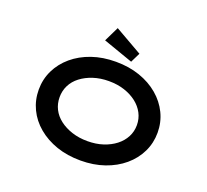

<svg xmlns="http://www.w3.org/2000/svg" viewBox="-154 -1125 1429 1324"><g transform="rotate(20 561.0 -463.0)"><path d="M562 10Q465 10 385.5 -17.5Q306 -45 247 -94.5Q188 -144 156.5 -210Q125 -276 125 -352Q125 -428 157 -494Q189 -560 247.5 -609.5Q306 -659 385.5 -686.5Q465 -714 561 -714Q657 -714 736.5 -686.5Q816 -659 874.5 -609.5Q933 -560 965 -494Q997 -428 997 -352Q997 -276 965 -210Q933 -144 874.5 -94.5Q816 -45 736.5 -17.5Q657 10 562 10ZM561 -132Q624 -132 675.5 -149Q727 -166 765 -195.5Q803 -225 824 -265Q845 -305 845 -352Q845 -399 824 -439Q803 -479 765 -508.5Q727 -538 675.5 -555Q624 -572 561 -572Q499 -572 447 -555Q395 -538 356.5 -508.5Q318 -479 298 -439Q278 -399 278 -352Q278 -305 298 -265Q318 -225 356.5 -195.5Q395 -166 447 -149Q499 -132 561 -132ZM658 -750 439 -827 492 -936 693 -821Z"/></g></svg>

Font: Lexend Zetta SemiBold
Style: Regular
Weight: 600
Designer: Bonnie Shaver-Troup, Thomas Jockin
Foundry: Lexend
Version: Version 1.007